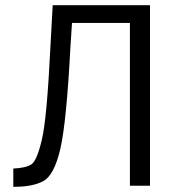

<svg xmlns="http://www.w3.org/2000/svg" viewBox="-20 -712 680 736"><path d="M478 0V-624H256L250 -532Q235 -245 211.5 -142.5Q188 -40 145.5 -17.5Q103 5 31 4V-66Q80 -68 101 -82.5Q122 -97 141 -179Q160 -261 173 -528L182 -692H555V0Z"/></svg>

Font: Titillium Web[RUS by Daymarius]
Style: Regular
Weight: 400
Designer: Cyrillization by Daymarius
Foundry: Cyrillization by Daymarius
Version: Version 1.002 September 11, 2018